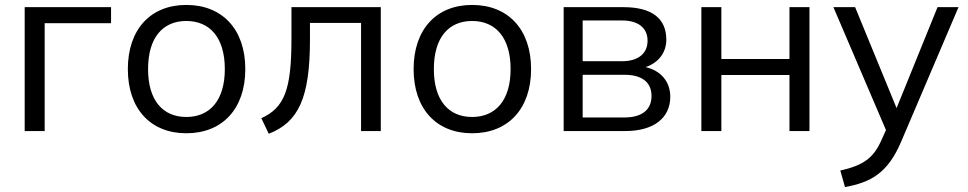

<svg xmlns="http://www.w3.org/2000/svg" viewBox="-20 -531 3921 778"><path d="M80 0H161V-437H430V-502H80Z M735 9C881 9 974 -90 974 -251C974 -412 881 -511 735 -511C590 -511 498 -412 498 -251C498 -90 590 9 735 9ZM735 -57C640 -57 580 -124 580 -251C580 -379 640 -446 735 -446C830 -446 891 -379 891 -251C891 -124 830 -57 735 -57Z M1039 -52 1069 11C1190 -36 1236 -135 1236 -371V-438H1443V0H1523V-502H1161V-374C1161 -168 1133 -95 1039 -52Z M1893 9C2039 9 2132 -90 2132 -251C2132 -412 2039 -511 1893 -511C1748 -511 1656 -412 1656 -251C1656 -90 1748 9 1893 9ZM1893 -57C1798 -57 1738 -124 1738 -251C1738 -379 1798 -446 1893 -446C1988 -446 2049 -379 2049 -251C2049 -124 1988 -57 1893 -57Z M2264 0H2514C2629 0 2696 -53 2696 -139C2696 -200 2658 -245 2596 -259C2647 -276 2680 -317 2680 -370C2680 -456 2622 -502 2506 -502H2264ZM2510 -55H2341V-228H2510C2581 -228 2620 -198 2620 -142C2620 -86 2581 -55 2510 -55ZM2501 -283H2341V-448H2501C2566 -448 2604 -418 2604 -366C2604 -314 2566 -283 2501 -283Z M2822 0H2903V-227H3179V0H3260V-502H3179V-292H2903V-502H2822Z M3385 160 3404 227C3509 208 3578 170 3632 42L3864 -502H3779L3613 -93L3445 -502H3357L3570 -4L3552 36C3520 109 3479 139 3385 160Z"/></svg>

Font: Poppy and Pepper
Style: Regular
Weight: 400
Designer: Thy Ha
Foundry: Thy Ha
Version: Version 0.001;Glyphs 3.2 (3227)